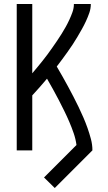

<svg xmlns="http://www.w3.org/2000/svg" viewBox="-20 -755 540 964"><path d="M255 189 201 136 364 -27Q360 -57 350 -86Q340 -115 328 -143Q316 -171 302.5 -198.5Q289 -226 275 -253Q261 -280 246 -307Q231 -334 216 -360Q198 -339 179.5 -317.5Q161 -296 142 -276V0H64V-735H142V-387Q155 -402 168 -418Q181 -434 194 -450Q207 -466 219 -482.5Q231 -499 243 -516Q255 -533 266.5 -550Q278 -567 289 -584.5Q300 -602 310 -620Q320 -638 328.5 -656.5Q337 -675 344 -694.5Q351 -714 351 -735H436Q436 -712 428.5 -690.5Q421 -669 411.5 -648.5Q402 -628 391 -608.5Q380 -589 368.5 -569.5Q357 -550 344.5 -531Q332 -512 319 -494Q306 -476 292.5 -457.5Q279 -439 265 -421Q279 -397 293.5 -371.5Q308 -346 321.5 -321Q335 -296 348.5 -270Q362 -244 374.5 -218Q387 -192 398.5 -165.5Q410 -139 419.5 -112Q429 -85 436.5 -57Q444 -29 444 0Z"/></svg>

Font: Zed Mono
Style: Regular
Weight: 400
Monospace: yes
Designer: Belleve Invis
Foundry: Belleve Invis
Version: Version 1.0.0; ttfautohint (v1.8.4)